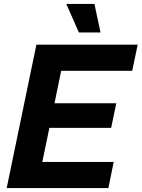

<svg xmlns="http://www.w3.org/2000/svg" viewBox="-20 -956 720 976"><path d="M14 0H531L558 -133H195L231 -306H545L571 -431H257L291 -596H652L680 -729H165ZM381 -791H491L460 -936H317Z"/></svg>

Font: Mona Sans
Style: Bold Italic
Weight: 700
Italic angle: -11.7°
Designer: Deni Anggara
Foundry: GitHub
Version: Version 2.000;Glyphs 3.2.3 (3260)